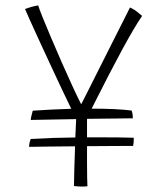

<svg xmlns="http://www.w3.org/2000/svg" viewBox="-20 -679 572 706"><path d="M93 -238Q93.5 -244.5 96 -255Q98.5 -265.5 100.5 -272Q139.5 -274.5 171.5 -276.2Q203.5 -278 242 -279Q228 -307.5 207.2 -351.5Q186.5 -395.5 164 -444Q141.5 -492.5 121.2 -536.5Q101 -580.5 87.5 -610.5Q74 -640.5 72 -646Q83 -650 95 -653.5Q107 -657 120.5 -659Q123.5 -648.5 136.2 -616.5Q149 -584.5 167.8 -540.5Q186.5 -496.5 207 -449.8Q227.5 -403 246.5 -362Q265.5 -321 278.5 -295.5Q286.5 -310.5 304 -345.5Q321.5 -380.5 344 -425.2Q366.5 -470 389.2 -515Q412 -560 430.5 -596.8Q449 -633.5 458 -651.5Q472.5 -645 483.5 -636.2Q494.5 -627.5 502.5 -620.5Q473.5 -578 428.2 -494.5Q383 -411 317 -279.5Q361.5 -279.5 399.5 -277.8Q437.5 -276 464 -272.5Q467 -264 467.8 -256.8Q468.5 -249.5 468.5 -244Q452 -244 404.2 -243.2Q356.5 -242.5 300 -242V-174Q322.5 -174 351 -174Q422.5 -174 472 -172.5Q472 -152.5 469.5 -142.5Q453 -142.5 405 -142.2Q357 -142 300 -141.5V-127Q300 -105 300 -76.8Q300 -48.5 300.5 -25.2Q301 -2 301.5 6Q296 6.5 290.5 6.8Q285 7 280 7Q267.5 7 252 5Q252 -14 253.2 -54.2Q254.5 -94.5 256 -141Q199 -140.5 151 -140Q103 -139.5 87 -139Q87 -152.5 93 -168Q135.5 -170.5 174.5 -171.8Q213.5 -173 257 -173.5Q258.5 -208 260 -241Q206 -240 159.5 -239.2Q113 -238.5 93 -238Z"/></svg>

Font: Grandstander Thin
Style: Regular
Weight: 100
Designer: Tyler Finck
Foundry: Etcetera Type Co
Version: Version 1.200; ttfautohint (v1.8.3)